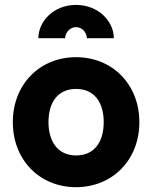

<svg xmlns="http://www.w3.org/2000/svg" viewBox="-20 -756 625 789"><path d="M292.5 -735.8C199.7 -735.8 137.7 -667.5 137.7 -599.1H247.6C247.6 -619.6 265.6 -644.5 292.5 -644.5C319.8 -644.5 336.9 -619.6 336.9 -599.1H447.8C447.8 -667.5 385.3 -735.8 292.5 -735.8ZM32.7 -253.9C32.7 -99.1 142.6 13.2 292.5 13.2C442.4 13.2 552.7 -99.1 552.7 -253.9C552.7 -408.7 442.4 -521 292.5 -521C142.6 -521 32.7 -408.7 32.7 -253.9ZM179.2 -253.9C179.2 -334.5 216.8 -390.6 292.5 -390.6C368.2 -390.6 406.2 -334.5 406.2 -253.9C406.2 -173.3 368.2 -117.2 292.5 -117.2C216.8 -117.2 179.2 -175.8 179.2 -253.9Z"/></svg>

Font: Giphurs ExtraBold
Style: Regular
Weight: 800
Version: Version 1.000